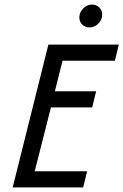

<svg xmlns="http://www.w3.org/2000/svg" viewBox="-20 -820 540 840"><path d="M35.4 0 191.7 -625H500L482.6 -554.2H253.5L220.1 -420.8H400.7L383.3 -350H202.8L131.9 -70.8H361.1L343.8 0ZM371.5 -700Q352.8 -700 339.9 -712.5Q327.1 -725 327.1 -743.8Q327.1 -766 344.1 -783Q361.1 -800 382.6 -800Q401.4 -800 414.2 -787.5Q427.1 -775 427.1 -756.2Q427.1 -734 410.4 -717Q393.8 -700 371.5 -700Z"/></svg>

Font: Afacad
Style: Italic
Weight: 400
Italic angle: -14°
Designer: Kristian Moeller
Foundry: Dicotype
Version: Version 1.000